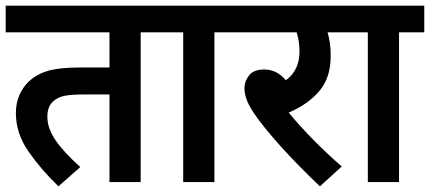

<svg xmlns="http://www.w3.org/2000/svg" viewBox="-20 -642 1516 677"><path d="M476 -528V0H366V-309H280Q231 -309 207 -304Q183 -299 168 -285Q147 -267 147 -230Q147 -190 175.5 -148Q204 -106 263 -53L186 15Q124 -45 80 -108.5Q36 -172 36 -243Q36 -279 48.5 -307Q61 -335 81 -354Q108 -380 148.5 -392Q189 -404 260 -404H366V-528H0V-622H564V-528Z M736 -528V0H626V-528H551V-622H825V-528Z M1185 -55 1108 15Q1030 -59 968.5 -127.5Q907 -196 876 -242Q856 -272 849 -292.5Q842 -313 842 -331Q842 -355 858 -376Q874 -397 912 -397Q956 -397 988 -359Q1036 -394 1036 -460Q1036 -497 1026 -528H811V-622H1216V-528H1135Q1140 -512 1143 -491.5Q1146 -471 1146 -444Q1146 -368 1106 -321Q1066 -274 998 -245Q1034 -201 1083.5 -150.5Q1133 -100 1185 -55Z M1387 -528V0H1277V-528H1202V-622H1476V-528Z"/></svg>

Font: Noto Sans Devanagari SemiCondensed SemiBold
Style: Regular
Weight: 600
Width: 4
Designer: Jelle Bosma - Monotype Design Team
Foundry: Monotype Imaging Inc.
Version: Version 2.004; ttfautohint (v1.8.4.7-5d5b)